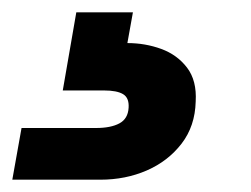

<svg xmlns="http://www.w3.org/2000/svg" viewBox="-111 -27 408 312"><path d="M-91 265 -76 181H45Q69 181 83 173.5Q97 166 98 148Q99 132 89 126Q79 120 58 120H-9L13 -7H105L96 43Q125 43 151 52.5Q177 62 193 83Q209 104 207 138Q206 178 184 206.5Q162 235 127.5 250Q93 265 52 265Z"/></svg>

Font: DM Sans 16pt Black
Style: Italic
Weight: 900
Italic angle: -10°
Version: Version 4.004;gftools[0.9.30]